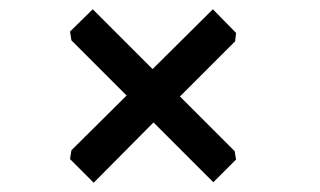

<svg xmlns="http://www.w3.org/2000/svg" viewBox="-20 -580 690 414"><path d="M311 -316 182 -186 131 -237 134 -256 253 -374 134 -493 131 -512 180 -560 309 -431 439 -560 489 -509 487 -491 368 -372 486 -254 489 -236 440 -187Z"/></svg>

Font: TMT Limkin
Style: Regular
Weight: 400
Designer: Gabriel Drozdov
Version: Version 1.000;Glyphs 3.1.2 (3151)